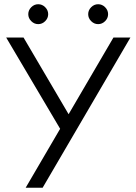

<svg xmlns="http://www.w3.org/2000/svg" viewBox="-20 -675 633 895"><path d="M125.7 -641.4Q111.8 -627.4 111.8 -608.9Q111.8 -590.3 125.7 -576.4Q139.6 -562.5 158.2 -562.5Q176.8 -562.5 190.7 -576.4Q204.6 -590.3 204.6 -608.9Q204.6 -627.4 190.7 -641.4Q176.8 -655.3 158.2 -655.3Q139.6 -655.3 125.7 -641.4ZM405 -641.4Q391.1 -627.4 391.1 -608.9Q391.1 -590.3 405 -576.4Q418.9 -562.5 437.5 -562.5Q456.1 -562.5 470 -576.4Q483.9 -590.3 483.9 -608.9Q483.9 -627.4 470 -641.4Q456.1 -655.3 437.5 -655.3Q418.9 -655.3 405 -641.4ZM99.6 200.2 260.3 -74.7 8.8 -500H89.8L299.8 -142.6L508.8 -500H587.9L178.7 200.2Z"/></svg>

Font: LilGrotesk
Style: Regular
Weight: 400
Designer: BSozoo
Foundry: BSozoo
Version: Version 1.004;PS 001.004;hotconv 1.0.70;makeotf.lib2.5.58329